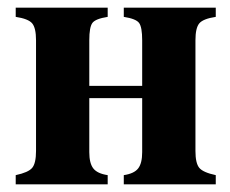

<svg xmlns="http://www.w3.org/2000/svg" viewBox="-20 -481 600 501"><path d="M351 -84V-225H213V-84Q213 -55 223.5 -41.5Q234 -28 261 -24V0H21V-24Q54 -31 64 -43Q74 -55 74 -87V-376Q74 -408 64 -420Q54 -432 21 -437V-461H261V-437Q229 -432 221 -421Q213 -410 213 -376V-257H351V-376Q351 -410 343 -421Q335 -432 303 -437V-461H543V-437Q510 -432 500 -420Q490 -408 490 -376V-87Q490 -55 500 -43Q510 -31 543 -24V0H303V-24Q330 -28 340.5 -41.5Q351 -55 351 -84Z"/></svg>

Font: STIX MathJax Alphabets
Style: Bold
Weight: 700
Designer: MicroPress Inc., with final additions and corrections provided by Coen Hoffman, Elsevier (retired)
Version: Version 1.1.1